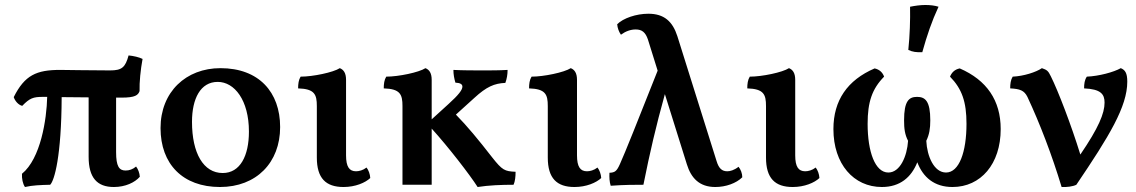

<svg xmlns="http://www.w3.org/2000/svg" viewBox="-20 -740 4548 769"><path d="M483 -57C457 -57 445 -74 445 -131V-349H467C522 -349 533 -359 539 -375C538 -411 543 -461 551 -504C537 -511 515 -516 495 -518C482 -470 468 -458 421 -458C335 -458 251 -460 221 -460C126 -460 79 -439 35 -351C40 -336 53 -320 69 -316C99 -347 113 -352 152 -352H169C167 -262 143 -105 68 -44C67 -25 71 -4 80 9C110 2 142 1 181 0C198 -17 226 -114 227 -351C258 -351 295 -350 335 -350V-112C335 -28 369 9 436 9C482 9 520 -9 540 -32C539 -47 533 -63 525 -73C512 -62 498 -57 483 -57Z M861 9C1007 9 1102 -89 1102 -231C1102 -371 1017 -467 863 -467C725 -467 623 -372 623 -227C623 -83 712 9 861 9ZM872 -47C795 -47 749 -126 749 -252C749 -345 783 -412 852 -412C919 -412 977 -339 977 -213C977 -116 942 -47 872 -47Z M1356 9C1403 9 1443 -8 1463 -27C1462 -43 1456 -59 1448 -69C1434 -58 1418 -54 1406 -54C1379 -54 1366 -72 1366 -118V-420C1366 -448 1356 -461 1341 -467C1315 -450 1233 -433 1184 -433C1176 -420 1174 -404 1174 -386C1240 -384 1249 -362 1249 -315V-109C1249 -26 1285 9 1356 9Z M1951 -110C1895 -182 1852 -234 1806 -281L1880 -348C1929 -393 1960 -406 2004 -408C2010 -424 2013 -442 2013 -460C1979 -458 1945 -458 1919 -458C1880 -458 1834 -458 1796 -460C1796 -442 1799 -426 1804 -409C1823 -408 1832 -403 1832 -393C1832 -380 1817 -360 1776 -323L1709 -262V-420C1709 -448 1699 -461 1684 -467C1658 -450 1576 -433 1527 -433C1519 -420 1517 -404 1517 -386C1583 -384 1592 -362 1592 -315V0H1709V-225C1776 -151 1861 -41 1893 9C1937 2 1989 0 2037 0C2043 -14 2045 -32 2045 -52C2001 -54 1992 -58 1951 -110Z M2281 9C2328 9 2368 -8 2388 -27C2387 -43 2381 -59 2373 -69C2359 -58 2343 -54 2331 -54C2304 -54 2291 -72 2291 -118V-420C2291 -448 2281 -461 2266 -467C2240 -450 2158 -433 2109 -433C2101 -420 2099 -404 2099 -386C2165 -384 2174 -362 2174 -315V-109C2174 -26 2210 9 2281 9Z M2938 -72C2920 -58 2904 -54 2893 -54C2872 -54 2859 -65 2850 -95L2693 -595C2674 -654 2640 -685 2577 -685C2528 -685 2476 -667 2452 -643C2453 -628 2459 -612 2467 -601C2486 -615 2506 -622 2526 -622C2551 -622 2565 -611 2575 -582L2614 -457C2534 -255 2483 -127 2463 -83C2450 -54 2443 -49 2421 -48C2420 -31 2421 -11 2426 4C2480 0 2525 0 2557 0C2583 -130 2607 -233 2643 -363L2731 -82C2748 -27 2781 9 2845 9C2887 9 2929 -6 2953 -30C2953 -45 2947 -61 2938 -72Z M3155 9C3202 9 3242 -8 3262 -27C3261 -43 3255 -59 3247 -69C3233 -58 3217 -54 3205 -54C3178 -54 3165 -72 3165 -118V-420C3165 -448 3155 -461 3140 -467C3114 -450 3032 -433 2983 -433C2975 -420 2973 -404 2973 -386C3039 -384 3048 -362 3048 -315V-109C3048 -26 3084 9 3155 9Z M3674 -531C3693 -599 3712 -655 3739 -713C3724 -718 3705 -720 3686 -720C3666 -720 3645 -717 3625 -713C3626 -660 3624 -598 3618 -540C3635 -532 3651 -530 3674 -531ZM3824 -466C3804 -462 3792 -450 3785 -433C3833 -384 3851 -332 3851 -244C3851 -132 3822 -49 3769 -49C3721 -49 3693 -114 3690 -176C3702 -201 3706 -225 3706 -258C3706 -335 3686 -352 3653 -352C3620 -352 3601 -335 3601 -258C3601 -225 3604 -201 3617 -176C3613 -114 3585 -49 3538 -49C3485 -49 3455 -132 3455 -244C3455 -332 3473 -384 3521 -433C3515 -450 3502 -462 3483 -466C3374 -419 3318 -338 3318 -223C3318 -83 3399 9 3512 9C3585 9 3630 -30 3654 -90C3677 -30 3722 9 3795 9C3908 9 3988 -83 3988 -223C3988 -338 3932 -419 3824 -466Z M4469 -467C4441 -451 4381 -435 4333 -433C4324 -420 4322 -404 4322 -386C4389 -383 4404 -363 4404 -329C4404 -286 4380 -228 4307 -121C4271 -238 4218 -376 4189 -434C4178 -457 4173 -460 4153 -467C4130 -451 4080 -435 4036 -433C4028 -420 4026 -404 4026 -386C4065 -384 4082 -378 4095 -352C4145 -245 4193 -120 4232 9C4253 10 4277 7 4291 0C4423 -195 4495 -313 4495 -413C4495 -448 4486 -460 4469 -467Z"/></svg>

Font: Vollkorn Semibold
Style: Regular
Weight: 600
Designer: Friedrich Althausen
Foundry: Friedrich Althausen
Version: Version 4.015;PS 004.015;hotconv 1.0.88;makeotf.lib2.5.64775